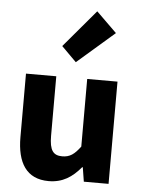

<svg xmlns="http://www.w3.org/2000/svg" viewBox="-57 -871 682 928"><g transform="rotate(5 284.0 -407.0)"><path d="M214 12C282 12 328 -19 370 -69H373L384 0H504V-496H357V-168C328 -129 306 -113 269 -113C226 -113 207 -136 207 -207V-496H60V-188C60 -64 106 12 214 12ZM295 -572 476 -729 377 -826 223 -644Z"/></g></svg>

Font: Giro Sans Regular
Style: Bold
Weight: 700
Designer: Paul D. Hunt
Foundry: Adobe Systems Incorporated
Version: Version 1.000;PS 1.0;hotconv 1.0.88;makeotf.lib2.5.647800